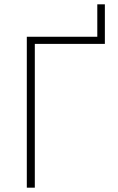

<svg xmlns="http://www.w3.org/2000/svg" viewBox="-20 -868 544 888"><path d="M104 0V-698H430V-848H465V-665H141V0Z"/></svg>

Font: IBM Plex Sans ExtraLight
Style: Regular
Weight: 250
Designer: Mike Abbink, Paul van der Laan, Pieter van Rosmalen
Foundry: Bold Monday
Version: Version 3.201